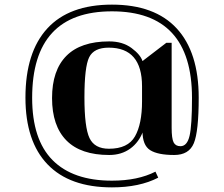

<svg xmlns="http://www.w3.org/2000/svg" viewBox="-20 -790 970 830"><path d="M451 -147Q389 -147 367 -193Q345 -239 345 -369Q345 -501 365.5 -542.5Q386 -584 450 -584Q594 -584 594 -417V-352Q594 -254 563.5 -200.5Q533 -147 451 -147ZM810 -367Q810 -248 799.5 -203Q789 -158 760 -158Q739 -158 730.5 -174.5Q722 -191 722 -238V-605H699L596 -526Q587 -554 548.5 -582.5Q510 -611 452 -611Q329 -611 267 -548.5Q205 -486 205 -366Q205 -246 267 -183Q329 -120 452 -120Q505 -120 543 -147.5Q581 -175 599 -224L596 -223Q596 -162 629 -141Q662 -120 733 -120Q797 -120 818 -171Q839 -222 839 -368Q839 -564 744 -667Q649 -770 464 -770Q279 -770 184.5 -667Q90 -564 90 -368Q90 -179 185.5 -79.5Q281 20 464 20Q583 20 664 -22L652 -48Q576 -9 464 -9Q295 -9 207 -98Q119 -187 119 -367Q119 -741 464 -741Q810 -741 810 -367Z"/></svg>

Font: Solide Mirage
Style: Mono
Weight: 400
Width: 6
Designer: Jérémy Landes
Foundry: Velvetyne Type Foundry
Version: Version 1.1